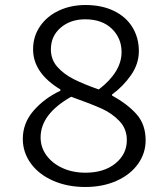

<svg xmlns="http://www.w3.org/2000/svg" viewBox="-20 -733 665 766"><path d="M71 -179Q71 -242 114 -291.5Q157 -341 221 -371V-376Q112 -442 112 -536Q112 -588 140 -628.5Q168 -669 215.5 -691Q263 -713 321 -713Q386 -713 434.5 -689.5Q483 -666 508.5 -624Q534 -582 534 -529Q534 -478 502.5 -433Q471 -388 427 -356V-352Q490 -317 525.5 -276.5Q561 -236 561 -173Q561 -122 531 -79.5Q501 -37 446 -12Q391 13 320 13Q249 13 192 -12Q135 -37 103 -81Q71 -125 71 -179ZM486 -174Q486 -219 456.5 -250Q427 -281 386 -299.5Q345 -318 264 -347Q142 -278 142 -185Q142 -145 165.5 -113Q189 -81 229.5 -62.5Q270 -44 321 -44Q395 -44 440.5 -81Q486 -118 486 -174ZM465 -525Q465 -581 426 -618.5Q387 -656 320 -656Q261 -656 222 -622.5Q183 -589 183 -536Q183 -495 209 -466Q235 -437 273.5 -417.5Q312 -398 374 -376Q465 -446 465 -525Z"/></svg>

Font: Nebula Sans Book
Style: Regular
Weight: 400
Designer: Paul D. Hunt for Adobe (as Source Sans)
Foundry: Nebula Entertainment & Broadcasting LLC
Version: Version 1.010